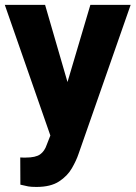

<svg xmlns="http://www.w3.org/2000/svg" viewBox="-20 -548 553 782"><path d="M163.6 -528.3 254.9 -213.9 348.1 -528.3H512.2L299.8 79.1Q291 105.5 272.9 137Q254.9 168.5 220.7 190.9Q186.5 213.4 128.4 213.4Q106.4 213.4 94.7 211.2Q83 209 63 204.1L62.5 93.3Q68.4 93.8 74 93.8Q79.6 93.8 84.5 93.8Q125 93.8 143.3 80.8Q161.6 67.9 170.4 41.5L185.1 3.9L-0.5 -528.3Z"/></svg>

Font: Vazirmatn RD UI ExtraBold
Style: Regular
Weight: 800
Designer: Saber Rastikerdar
Foundry: Saber Rastikerdar
Version: Version 33.003